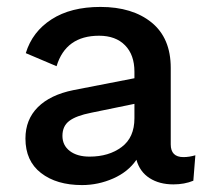

<svg xmlns="http://www.w3.org/2000/svg" viewBox="-20 -530 610 560"><path d="M372.1 -320.8Q372.1 -370.1 344.7 -397.9Q317.4 -425.8 269 -425.8Q171.9 -425.8 145 -336.9L55.2 -375Q74.2 -437.5 130.4 -473.6Q186.5 -509.8 272.9 -509.8Q366.2 -509.8 422.1 -464.4Q478 -418.9 478 -332V-108.9Q478 -71.8 515.1 -71.8Q531.7 -71.8 549.8 -77.1L543.9 -2.9Q518.1 7.8 485.8 7.8Q444.8 7.8 416.3 -10.5Q387.7 -28.8 377.9 -64Q354 -28.8 310.3 -9.5Q266.6 9.8 219.2 9.8Q145 9.8 99.6 -25.4Q54.2 -60.5 54.2 -126Q54.2 -181.2 90.3 -217.3Q126.5 -253.4 193.8 -267.1L372.1 -301.8ZM162.1 -133.8Q162.1 -106 183.6 -89.6Q205.1 -73.2 241.2 -73.2Q297.4 -73.2 334.7 -101.1Q372.1 -128.9 372.1 -185.1V-227.1L246.1 -201.2Q201.7 -192.4 181.9 -177.2Q162.1 -162.1 162.1 -133.8Z"/></svg>

Font: Work Sans Medium
Style: Regular
Weight: 500
Designer: Wei Huang
Foundry: Wei Huang
Version: Version 2.012